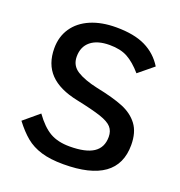

<svg xmlns="http://www.w3.org/2000/svg" viewBox="-130 -823 890 947"><g transform="rotate(20 314.5 -350.0)"><path d="M38 -119 118 -186Q159 -129 200.5 -105Q242 -81 304 -81Q388 -81 429 -108Q470 -135 470 -191Q470 -222 452.5 -241.5Q435 -261 391.5 -275.5Q348 -290 262 -308Q164 -328 116 -378Q68 -428 68 -511Q68 -572 99 -617.5Q130 -663 187 -687.5Q244 -712 321 -712Q415 -712 474.5 -683Q534 -654 569 -597L491 -533Q452 -578 414.5 -598.5Q377 -619 320 -619Q256 -619 221 -590.5Q186 -562 186 -510Q186 -463 225 -438.5Q264 -414 333 -399Q422 -381 475 -359.5Q528 -338 558 -298Q588 -258 588 -191Q588 12 305 12Q236 12 188.5 -2.5Q141 -17 107 -45Q73 -73 38 -119Z"/></g></svg>

Font: KoHo SemiBold
Style: Regular
Weight: 600
Designer: Cadson Demak & Katatrad Team
Foundry: Cadson Demak Co.,Ltd.
Version: Version 1.000; ttfautohint (v1.6)